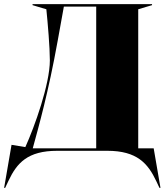

<svg xmlns="http://www.w3.org/2000/svg" viewBox="-45 -732 799 932"><path d="M-25 180H-20L-4 146C37 59 89 0 233 0H476C620 0 673 61 714 148L729 180H734L701 -12H626V-687L693 -707V-712H113V-707L180 -687C187 -618 197 -502 197 -439C197 -324 123 -117 78 -18L11 -29ZM114 -12C143 -118 190 -284 235 -534L265 -700H422V-12Z"/></svg>

Font: Nyght Serif Dark
Style: Regular
Weight: 800
Designer: Maksym Kobuzan
Version: Version 0.410;Glyphs 3.1.2 (3151)